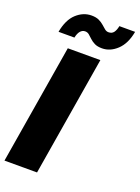

<svg xmlns="http://www.w3.org/2000/svg" viewBox="-174 -1024 800 1098"><g transform="rotate(20 225.5 -475.0)"><path d="M319.3 -727.5 198.7 0H0.5L121.1 -727.5ZM304.2 -793.9Q276.4 -793.9 258.8 -802.7Q241.2 -811.5 229 -823.2Q216.8 -835 206.3 -843.8Q195.8 -852.5 182.1 -852.5Q165 -852.5 153.1 -838.6Q141.1 -824.7 135.7 -797.9H39.1Q53.2 -875 94.2 -912.6Q135.3 -950.2 185.5 -950.2Q212.9 -950.2 231 -941.7Q249 -933.1 261.7 -921.6Q274.4 -910.2 284.9 -901.6Q295.4 -893.1 308.1 -893.1Q328.6 -893.1 339.4 -907.5Q350.1 -921.9 355 -947.3H450.7Q437 -872.1 395.5 -833Q354 -793.9 304.2 -793.9Z"/></g></svg>

Font: Inter 18pt Black
Style: Italic
Weight: 900
Italic angle: -9.3988°
Designer: Rasmus Andersson
Foundry: rsms
Version: Version 4.001;git-66647c0bb